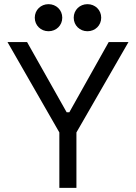

<svg xmlns="http://www.w3.org/2000/svg" viewBox="-20 -902 653 922"><path d="M147 -817C147 -780 176 -752 213 -752C250 -752 279 -780 279 -817C279 -854 250 -882 213 -882C176 -882 147 -854 147 -817ZM334 -817C334 -780 363 -752 400 -752C437 -752 466 -780 466 -817C466 -854 437 -882 400 -882C363 -882 334 -854 334 -817ZM16 -700 265 -266V0H347V-266L597 -700H502L313 -363H300L110 -700Z"/></svg>

Font: Space Text
Style: Regular
Weight: 400
Designer: Florian Karsten (Space Text), Colophon Foundry (Space Mono)
Foundry: Florian Karsten
Version: Version 1.003;PS 001.003;hotconv 1.0.88;makeotf.lib2.5.64775